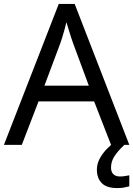

<svg xmlns="http://www.w3.org/2000/svg" viewBox="-20 -737 679 977"><path d="M545 0 459 -221H176L91 0H0L279 -717H360L638 0ZM352 -517Q349 -525 342 -546Q335 -567 328.5 -589.5Q322 -612 318 -624Q313 -604 307.5 -583.5Q302 -563 296.5 -546Q291 -529 287 -517L206 -301H432ZM545 116Q545 138 557 149.5Q569 161 590 161Q607 161 618.5 158.5Q630 156 638 155V211Q624 215 610 217.5Q596 220 576 220Q523 220 498 195Q473 170 473 126Q473 97 487.5 70Q502 43 523.5 21Q545 -1 565 -15L613 0Q579 32 562 58.5Q545 85 545 116Z"/></svg>

Font: Noto Sans Bamum
Style: Regular
Weight: 400
Designer: Monotype Design Team
Foundry: Monotype Imaging Inc.
Version: Version 2.001